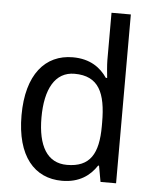

<svg xmlns="http://www.w3.org/2000/svg" viewBox="-54 -805 687 861"><g transform="rotate(5 289.5 -375.0)"><path d="M257 10C335 10 383 -26 413 -72H417L430 0H500V-760H413V-546C413 -526 417 -484 419 -467H413C383 -511 336 -546 258 -546C134 -546 51 -451 51 -267C51 -83 133 10 257 10ZM273 -63C184 -63 141 -137 141 -265C141 -392 184 -473 272 -473C381 -473 414 -399 414 -266V-250C414 -125 377 -63 273 -63Z"/></g></svg>

Font: Noto Sans Thai
Style: Regular
Weight: 400
Designer: Monotype Design Team
Foundry: Monotype Imaging Inc.
Version: Version 1.901